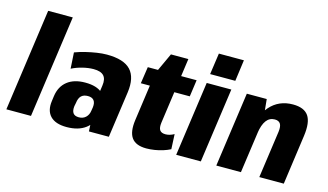

<svg xmlns="http://www.w3.org/2000/svg" viewBox="-88 -1045 2290 1341"><g transform="rotate(15 1056.5 -374.5)"><path d="M300 -740 196 0H18L122 -740Z M604 -199 623 -334Q630 -382 608.5 -405.5Q587 -429 535 -429Q498 -429 455.5 -418.5Q413 -408 378 -390L371 -506Q408 -520 447.5 -529.5Q487 -539 526 -545Q565 -551 598 -551Q721 -551 771 -497Q821 -443 806 -334L759 0H615ZM455 11Q375 11 337.5 -28Q300 -67 310 -138L315 -175Q325 -246 373.5 -284.5Q422 -323 503 -323Q587 -323 628 -285Q669 -247 659 -176L653 -139Q644 -67 592 -28Q540 11 455 11ZM521 -77Q551 -77 570.5 -95.5Q590 -114 594 -145L598 -170Q602 -203 588.5 -220Q575 -237 545 -237Q514 -237 497 -220.5Q480 -204 476 -169L471 -144Q467 -111 479 -94Q491 -77 521 -77Z M1032 11Q956 11 925.5 -31Q895 -73 907 -160L956 -510L1029 -668H1155L1088 -190Q1083 -153 1094.5 -136Q1106 -119 1136 -119Q1151 -119 1166.5 -123.5Q1182 -128 1198 -137L1203 -29Q1180 -17 1151.5 -8Q1123 1 1092 6Q1061 11 1032 11ZM896 -540H1249L1232 -419H878Z M1500 -540 1424 0H1246L1322 -540ZM1532 -760 1511 -606H1329L1351 -760Z M1895 -341Q1900 -380 1888.5 -398.5Q1877 -417 1848 -417Q1810 -417 1787 -386Q1764 -355 1755 -294L1689 -221L1695 -267Q1715 -407 1778.5 -479Q1842 -551 1944 -551Q2025 -551 2056.5 -505Q2088 -459 2074 -359L2024 0H1847ZM1612 -540H1756L1770 -398L1714 0H1536Z"/></g></svg>

Font: Pathway Extreme Condensed ExtraBold
Style: Italic
Weight: 800
Width: 3
Italic angle: -8°
Version: Version 1.001;gftools[0.9.26]